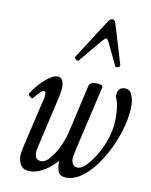

<svg xmlns="http://www.w3.org/2000/svg" viewBox="-82 -765 659 839"><g transform="rotate(10 248.0 -345.5)"><path d="M107 13Q80 13 68 -4.5Q56 -22 56 -46Q56 -54 58 -66Q60 -78 66 -104L114 -309Q115 -314 116 -319Q117 -324 117 -330Q117 -343 108 -343Q98 -343 66 -304Q62 -300 52.5 -308.5Q43 -317 46 -321Q58 -341 77.5 -363Q97 -385 118.5 -400.5Q140 -416 156 -416Q184 -416 184 -374Q184 -351 174 -312L133 -133Q126 -103 123.5 -92Q121 -81 121 -73Q121 -39 149 -39Q169 -39 187.5 -62Q206 -85 218 -107Q236 -143 246 -182L296 -400Q300 -416 328 -416Q357 -416 357 -404L292 -123Q287 -99 285 -90Q283 -81 283 -74Q283 -57 291 -48Q299 -39 311 -39Q329 -39 347.5 -58Q366 -77 388 -112Q414 -156 426 -198Q438 -240 438 -281Q438 -307 434.5 -331Q431 -355 422 -374Q422 -416 455 -416Q478 -416 487 -393Q496 -370 496 -345Q496 -316 489 -280Q482 -244 469 -208Q448 -149 416 -98.5Q384 -48 346 -17.5Q308 13 270 13Q242 13 234 -5.5Q226 -24 227 -54Q196 -20 165.5 -3.5Q135 13 107 13ZM236 -502Q231 -496 222 -502.5Q213 -509 217 -514L329 -688Q339 -704 350 -704Q360 -704 365 -686L417 -513Q419 -506 409 -502Q399 -498 396 -504L349 -603Q341 -617 337 -617Q333 -617 321 -604Z"/></g></svg>

Font: Junicode Two Beta Condensed
Style: Italic
Weight: 400
Width: 3
Italic angle: -9°
Version: Version 1.053; ttfautohint (v1.8.4)